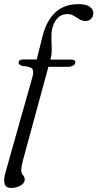

<svg xmlns="http://www.w3.org/2000/svg" viewBox="-24 -731 471 928"><path d="M66 -428.5Q66 -443.5 87 -443.5H153.5L180 -549.5Q198.5 -628 241.8 -669.5Q285 -711 355.5 -711Q393 -711 410 -698.2Q427 -685.5 427 -668.5Q427 -651.5 416.8 -640.5Q406.5 -629.5 389 -629.5Q373 -629.5 359.8 -638Q346.5 -646.5 332.8 -654.8Q319 -663 301 -663Q272.5 -663 253.8 -643Q235 -623 228 -591Q223.5 -570 224.5 -544.8Q225.5 -519.5 226 -494.2Q226.5 -469 220.5 -446.5L219.5 -443H321.5Q340 -443 340 -430Q340 -420.5 329.5 -414.2Q319 -408 303 -408H210L87 43.5Q79 73 79 91.5Q79 107.5 87.2 116Q95.5 124.5 95.5 137.5Q95.5 154 75 165.8Q54.5 177.5 29.5 177.5Q-18.5 177.5 2.5 102.5L133 -360Q140.5 -386 132 -398Q123.5 -410 85.5 -412Q74 -415 70 -419.2Q66 -423.5 66 -428.5Z"/></svg>

Font: Fraunces 9pt S000 Light
Style: Italic
Weight: 300
Italic angle: -16°
Version: Version 1.000; ttfautohint (v1.8.3)